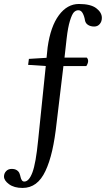

<svg xmlns="http://www.w3.org/2000/svg" viewBox="-57 -718 532 956"><path d="M170.9 -389.2 83 -395 86.9 -424.8 174.8 -430.2 180.2 -482.9Q194.8 -586.4 236.3 -642.3Q277.8 -698.2 335.9 -698.2Q394.5 -698.2 422.4 -677Q450.2 -655.8 450.2 -628.9Q450.2 -610.8 439.7 -598.4Q429.2 -585.9 412.1 -585.9Q394 -585.9 381.6 -593.8Q369.1 -601.6 366.2 -616.2Q363.3 -635.7 355.2 -651.4Q347.2 -667 333 -667Q320.8 -667 311 -657Q301.3 -647 291.3 -614.5Q281.2 -582 274.9 -526.9L264.2 -431.2H375Q381.8 -424.3 381.8 -414.1Q381.8 -403.3 373 -389.2H258.8L225.1 -107.9Q216.3 -26.9 202.9 31.7Q189.5 90.3 169.4 133.1Q149.4 175.8 121.1 196.8Q92.8 217.8 55.2 217.8Q13.2 217.8 -12 199.2Q-37.1 180.7 -37.1 161.1Q-37.1 145.5 -26.6 134.3Q-16.1 123 1 123Q17.1 123 26.9 129.6Q36.6 136.2 40 145.3Q43.5 154.3 45.4 163.6Q47.4 172.9 51.8 179.4Q56.2 186 64 186Q87.4 186 104.5 140.4Q121.6 94.7 132.8 -19Z"/></svg>

Font: Common Serif Medium
Style: Regular
Weight: 500
Designer: Philipp H. Poll, Khaled Hosny
Foundry: Stefan Peev, Context Ltd.
Version: Version 1.026